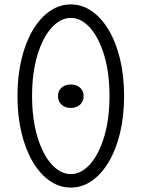

<svg xmlns="http://www.w3.org/2000/svg" viewBox="-20 -834 640 868"><path d="M300 14Q249 14 205.5 -16Q162 -46 129 -101Q96 -156 77.5 -232Q59 -308 59 -400Q59 -492 77.5 -568Q96 -644 129 -699Q162 -754 205.5 -784Q249 -814 300 -814Q351 -814 394.5 -784Q438 -754 471 -699Q504 -644 522.5 -568Q541 -492 541 -400Q541 -308 522.5 -232Q504 -156 471 -101Q438 -46 394.5 -16Q351 14 300 14ZM300 -47Q347 -47 387 -91.5Q427 -136 451 -216Q475 -296 475 -400Q475 -505 451 -584.5Q427 -664 387 -708.5Q347 -753 300 -753Q253 -753 213 -708.5Q173 -664 149 -584.5Q125 -505 125 -400Q125 -296 149 -216Q173 -136 213 -91.5Q253 -47 300 -47ZM300 -346Q274 -346 258 -361Q242 -376 242 -400Q242 -423 258 -437.5Q274 -452 300 -452Q326 -452 342 -437.5Q358 -423 358 -400Q358 -376 342 -361Q326 -346 300 -346Z"/></svg>

Font: Victor Mono Thin Light
Style: Regular
Weight: 300
Monospace: yes
Version: Version 1.561;gftools[0.9.30]